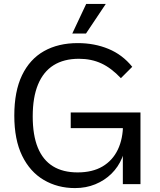

<svg xmlns="http://www.w3.org/2000/svg" viewBox="-20 -940 816 980"><path d="M607 -286H341V-366H697V0H607ZM622 -233Q622 -180 603 -134Q584 -88 549 -53.5Q514 -19 466.5 0.5Q419 20 363 20Q274 20 203.5 -21.5Q133 -63 93 -145Q53 -227 53 -350Q53 -474 92.5 -556Q132 -638 204.5 -679Q277 -720 377 -720Q462 -720 533.5 -690.5Q605 -661 655 -599L597 -541Q548 -593 497 -616.5Q446 -640 383 -640Q306 -640 253.5 -607Q201 -574 174 -508.5Q147 -443 147 -346Q147 -250 173 -186.5Q199 -123 250 -91.5Q301 -60 376 -60Q452 -60 503.5 -90.5Q555 -121 581.5 -176.5Q608 -232 608 -307ZM420 -920H520L419 -769H349Z"/></svg>

Font: Moderustic
Style: Regular
Weight: 400
Designer: Tural Alisoy
Foundry: TAFT Foundry
Version: Version 2.120